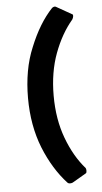

<svg xmlns="http://www.w3.org/2000/svg" viewBox="-61 -790 524 984"><g transform="rotate(-5 201.5 -298.5)"><path d="M347 -705Q350 -703 349 -695Q348 -687 343 -679Q286 -612 250 -515.5Q214 -419 214 -298Q214 -177 250.5 -79Q287 19 345 85Q348 90 348 99.5Q348 109 344 112L272 154Q265 157 257 156.5Q249 156 245 151Q210 113 180.5 65Q151 17 128 -40Q82 -156 82 -298Q82 -369 93.5 -434Q105 -499 129 -556Q177 -675 245 -747Q255 -755 264 -752Z"/></g></svg>

Font: Stadtwerke
Style: Bold
Weight: 700
Designer: Santiago Orozco
Foundry: Typemade
Version: Version 1.003